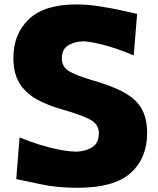

<svg xmlns="http://www.w3.org/2000/svg" viewBox="-20 -847 726 882"><path d="M336.4 15.6Q241.7 15.6 171.4 0.2Q101.1 -15.1 54.7 -24.4L69.8 -215.8Q112.8 -197.8 160.4 -182.9Q208 -168 253.4 -159.2Q298.8 -150.4 335 -150.4Q376.5 -152.8 405.3 -171.6Q434.1 -190.4 434.1 -235.8Q434.1 -278.3 390.1 -299.8Q346.2 -321.3 272 -342.3Q199.7 -362.3 148.2 -391.1Q96.7 -419.9 69.1 -465.3Q41.5 -510.7 41.5 -580.6Q41.5 -690.9 112.5 -758.8Q183.6 -826.7 332 -826.7Q378.4 -826.7 431.2 -818.8Q483.9 -811 531.5 -800.8Q579.1 -790.5 609.9 -783.2L594.2 -592.3Q517.6 -625 454.1 -641.1Q390.6 -657.2 359.4 -657.2Q319.8 -655.3 292 -637.7Q264.2 -620.1 264.2 -578.1Q264.2 -540 296.4 -520.5Q328.6 -501 398.9 -480Q496.1 -452.6 552 -421.1Q607.9 -389.6 631.8 -345.5Q655.8 -301.3 655.8 -235.8Q655.8 -120.1 580.1 -52.2Q504.4 15.6 336.4 15.6Z"/></svg>

Font: Pinar ExtraBold
Style: Regular
Weight: 800
Designer: Amin Abedi
Version: Version 3.000